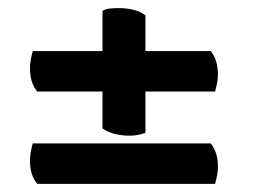

<svg xmlns="http://www.w3.org/2000/svg" viewBox="-20 -606 640 474"><path d="M72 -380Q54 -401 54 -438Q54 -448 56 -459Q58 -470 61 -480H233V-579Q241 -584 251.5 -585Q262 -586 273 -586Q293 -586 310.5 -581.5Q328 -577 339 -568V-480H500Q518 -459 518 -422Q518 -412 516 -401.5Q514 -391 511 -380H339V-278Q331 -275 321 -273Q311 -271 300 -271Q281 -271 263 -275.5Q245 -280 233 -289V-380ZM72 -152Q54 -173 54 -210Q54 -220 56 -231Q58 -242 61 -252H500Q518 -231 518 -194Q518 -184 516 -173.5Q514 -163 511 -152Z"/></svg>

Font: Petrona Black
Style: Regular
Weight: 900
Designer: Ringo R. Seeber
Foundry: Ringo R. Seeber
Version: Version 2.001; ttfautohint (v1.8.3)